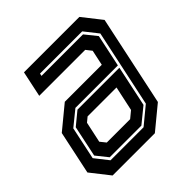

<svg xmlns="http://www.w3.org/2000/svg" viewBox="-185 -846 991 991"><g transform="rotate(-45 311.0 -350.0)"><path d="M81.5 0 0.5 -103 51 -340.5 176 -443.5H446L464 -528L440 -558.5H104.5L134.5 -700H539L620 -597L515 -103L390 0ZM129.5 -63H370.5L465 -141L555 -563L496.5 -637H188.5L185.5 -623H488.5L540 -559L502.5 -382.5H192.5L110 -315.5L72 -136ZM137.5 -77 87 -140 123 -310.5 193.5 -368.5H499.5L452 -145L368.5 -77ZM180.5 -141.5H351L388 -172L417 -307H206L180.5 -286L156 -172Z"/></g></svg>

Font: Tourney Condensed Regular
Style: Bold Italic
Weight: 700
Width: 3
Italic angle: -12°
Designer: Tyler Finck
Foundry: Etcetera Type Co
Version: Version 1.010; ttfautohint (v1.8.3)